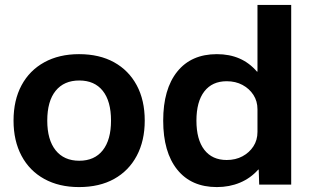

<svg xmlns="http://www.w3.org/2000/svg" viewBox="-20 -750 1273 780"><path d="M301 10Q220 10 160 -23Q100 -56 67.5 -117Q35 -178 35 -260Q35 -343 67.5 -403.5Q100 -464 160 -497Q220 -530 301 -530Q384 -530 443.5 -497Q503 -464 535.5 -403.5Q568 -343 568 -260Q568 -178 535.5 -117Q503 -56 443.5 -23Q384 10 301 10ZM302 -97Q364 -97 397.5 -139.5Q431 -182 431 -260Q431 -339 397.5 -381Q364 -423 302 -423Q240 -423 206 -381Q172 -339 172 -260Q172 -182 206 -139.5Q240 -97 302 -97Z M861 10Q757 10 700 -61Q643 -132 643 -260Q643 -388 700 -459Q757 -530 861 -530Q912 -530 952.5 -512.5Q993 -495 1024 -459H1026V-730H1163V0H1033L1031 -61H1029Q998 -26 955 -8Q912 10 861 10ZM901 -100Q937 -100 965 -115Q993 -130 1009.5 -155.5Q1026 -181 1026 -214V-306Q1026 -339 1009.5 -364.5Q993 -390 965 -405Q937 -420 901 -420Q842 -420 810 -378.5Q778 -337 778 -260Q778 -183 810 -141.5Q842 -100 901 -100Z"/></svg>

Font: M PLUS 2
Style: Bold
Weight: 700
Designer: Coji Morishita
Foundry: UNDERFOREST DESIGN
Version: Version 1.001